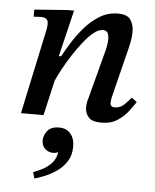

<svg xmlns="http://www.w3.org/2000/svg" viewBox="-54 -526 689 856"><g transform="rotate(5 290.5 -97.5)"><path d="M407 11Q365 11 349.5 -7.5Q334 -26 334 -51Q334 -63 336 -73.5Q338 -84 340 -89L399 -313Q399 -313 402.5 -329.5Q406 -346 406 -362Q406 -379 400.5 -390Q395 -401 379 -401Q360 -401 338 -383.5Q316 -366 293.5 -337.5Q271 -309 249.5 -276Q228 -243 211 -211.5Q194 -180 184 -157L148 0H47L127 -375Q127 -375 129 -386Q131 -397 131 -408Q131 -435 98 -435Q89 -435 77.5 -434Q66 -433 66 -433V-465L213 -476H243L193 -268H203Q217 -294 239 -329.5Q261 -365 290.5 -399.5Q320 -434 357.5 -457Q395 -480 440 -480Q482 -480 496.5 -457.5Q511 -435 511 -406Q511 -383 507.5 -364.5Q504 -346 501 -334L444 -105Q444 -105 442.5 -97Q441 -89 441 -81Q441 -62 461 -62Q486 -62 504 -80Q522 -98 533 -112L557 -94Q547 -79 528.5 -54Q510 -29 480.5 -9Q451 11 407 11ZM132 285 124 257Q144 250 166 238.5Q188 227 205.5 208Q223 189 228 159Q217 164 206 164Q185 164 169.5 150.5Q154 137 154 112Q154 89 170.5 69Q187 49 222 49Q255 49 273.5 70.5Q292 92 292 129Q292 168 273.5 196Q255 224 228 242Q201 260 174.5 270.5Q148 281 132 285Z"/></g></svg>

Font: STIX Two Text Medium
Style: Italic
Weight: 500
Italic angle: -12°
Designer: Ross Mills, John Hudson & Paul Hanslow, Tiro Typeworks Ltd; with prior portions MicroPress Inc. and Coen Hoffman, Elsevi
Foundry: Tiro Typeworks Ltd
Version: Version 2.13 b171